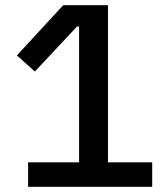

<svg xmlns="http://www.w3.org/2000/svg" viewBox="-20 -718 640 738"><path d="M88 0V-94H284V-616H276L114 -443L45 -505L223 -698H395V-94H565V0Z"/></svg>

Font: IBM Plex Sans Thai Medm
Style: Regular
Weight: 500
Designer: Mike Abbink, Paul van der Laan, Pieter van Rosmalen, Ben Mitchell, Mark Frömberg
Foundry: Bold Monday
Version: Version 1.2